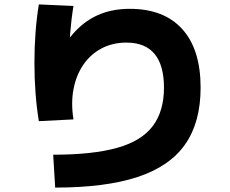

<svg xmlns="http://www.w3.org/2000/svg" viewBox="-20 -791 1040 870"><path d="M221 -90Q400 -90 510.5 -121Q621 -152 672 -219.5Q723 -287 723 -394Q723 -495 680.5 -546.5Q638 -598 553 -598Q490 -598 440 -571.5Q390 -545 357.5 -497.5Q325 -450 313 -386.5Q301 -323 313 -250L156 -242Q136 -365 136 -507Q136 -648 156 -771L313 -764Q293 -644 293 -507Q293 -468 294.5 -430Q296 -392 300 -355L247 -546Q287 -617 334 -662Q381 -707 439 -729Q497 -751 568 -751Q723 -751 806 -659Q889 -567 889 -394Q889 -237 819 -137Q749 -37 603.5 11Q458 59 230 59Z"/></svg>

Font: M PLUS 2 Thin ExtraBold
Style: Regular
Weight: 800
Version: Version 1.001